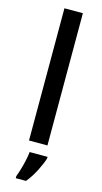

<svg xmlns="http://www.w3.org/2000/svg" viewBox="-147 -803 564 1066"><g transform="rotate(15 135.0 -269.5)"><path d="M188 0H82V-760H188ZM205 70Q196 100 174 143.5Q152 187 124 221H65V209Q72 191 80 164.5Q88 138 94 110Q100 82 102 61H205Z"/></g></svg>

Font: Noto Sans Lao Looped Medium
Style: Regular
Weight: 500
Designer: Mark Frömberg, Ben Mitchell
Foundry: The Fontpad Ltd
Version: Version 1.002; ttfautohint (v1.8.4.7-5d5b)